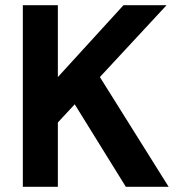

<svg xmlns="http://www.w3.org/2000/svg" viewBox="-20 -720 691 740"><path d="M68 0V-700H203V-423L456 -700H622L365 -423L630 0H465L268 -318L203 -248V0Z"/></svg>

Font: DM Sans 20pt
Style: Bold
Weight: 700
Version: Version 4.004;gftools[0.9.30]